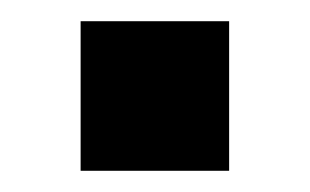

<svg xmlns="http://www.w3.org/2000/svg" viewBox="-20 -395 292 181"><path d="M56 -234V-375H196V-234Z"/></svg>

Font: Francois One
Style: Regular
Weight: 400
Designer: Vernon Adams
Foundry: Vernon Adams
Version: Version 2.000